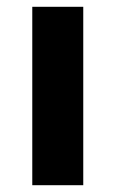

<svg xmlns="http://www.w3.org/2000/svg" viewBox="-20 -545 340 565"><path d="M75 0V-525H225V0Z"/></svg>

Font: Radio Canada
Style: Bold
Weight: 700
Designer: Charles Daoud, Etienne Aubert Bonn, Alexandre Saumier Demers, Jacques Le Bailly
Foundry: Radio-Canada
Version: Version 2.104; ttfautohint (v1.8.4.7-5d5b);gftools[0.9.28.de